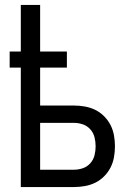

<svg xmlns="http://www.w3.org/2000/svg" viewBox="-20 -755 540 775"><path d="M64 0V-482H19V-547H64V-735H142V-547H250V-482H142V-329H279Q301 -329 323 -325Q345 -321 364.5 -311.5Q384 -302 400 -286Q416 -270 426 -250.5Q436 -231 440 -209Q444 -187 444 -165Q444 -142 440 -120Q436 -98 426 -78.5Q416 -59 400 -43Q384 -27 364.5 -17.5Q345 -8 323 -4Q301 0 279 0ZM279 -70Q297 -70 314.5 -76Q332 -82 344.5 -96Q357 -110 361.5 -128Q366 -146 366 -164Q366 -183 361.5 -201Q357 -219 344.5 -233Q332 -247 314.5 -253Q297 -259 279 -259H142V-70Z"/></svg>

Font: Zed Mono
Style: Regular
Weight: 400
Monospace: yes
Designer: Belleve Invis
Foundry: Belleve Invis
Version: Version 1.0.0; ttfautohint (v1.8.4)